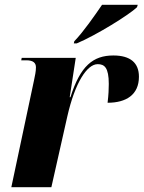

<svg xmlns="http://www.w3.org/2000/svg" viewBox="-20 -776 596 796"><path d="M288 -605 286 -596H298C379 -630 516 -715 548 -746L551 -756H403C373 -712 325 -643 288 -605ZM121 -443 27 0H193L259 -293C291 -434 341 -510 385 -510C413 -510 431 -496 431 -428C431 -408 430 -382 426 -350C503 -350 556 -383 556 -458C556 -515 521 -546 450 -546C366 -546 313 -503 272 -373H269L294 -536H70L68 -526H89C118 -526 129 -515 129 -497C129 -479 125 -463 121 -443Z"/></svg>

Font: Noto Serif Display SemiCondensed ExtraBold
Style: Italic
Weight: 800
Width: 4
Italic angle: -12°
Designer: Monotype Design Team
Foundry: Monotype Imaging Inc.
Version: Version 2.009